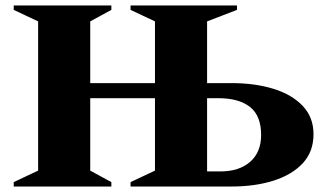

<svg xmlns="http://www.w3.org/2000/svg" viewBox="-20 -680 1183 700"><path d="M30 0V-16L119 -58V-602L30 -644V-660H386V-644L309 -602V-377H545V-602L456 -644V-660H844V-644L735 -602V-377H824Q910 -377 977.5 -356Q1045 -335 1084 -293.5Q1123 -252 1123 -191Q1123 -127 1084 -85Q1045 -43 977.5 -21.5Q910 0 824 0H456V-16L545 -58V-322H309V-58L386 -16V0ZM776 -322H735V-55H783Q852 -55 892 -90Q932 -125 932 -188Q932 -258 891.5 -290Q851 -322 776 -322Z"/></svg>

Font: Spectral SC ExtraBold
Style: Regular
Weight: 800
Designer: Jean-Baptiste Levee
Foundry: Production Type
Version: Version 2.001